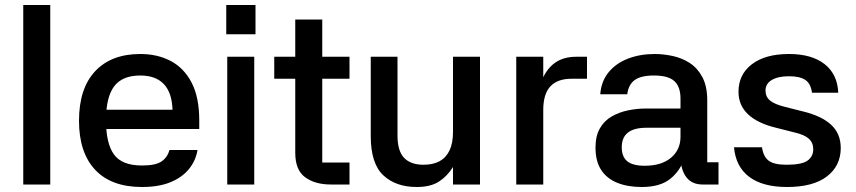

<svg xmlns="http://www.w3.org/2000/svg" viewBox="-20 -738 3422 768"><path d="M181 0H73V-718H181Z M355 -299H670Q668 -367 635.5 -401.5Q603 -436 541 -436Q469 -436 436.5 -392.5Q404 -349 404 -257Q404 -164 436 -120Q468 -76 548 -76Q603 -76 626.5 -92.5Q650 -109 658 -138H770Q763 -95 735.5 -61.5Q708 -28 661.5 -9Q615 10 548 10Q425 10 360.5 -59Q296 -128 296 -255Q296 -384 360.5 -453Q425 -522 541 -522Q610 -522 663 -494Q716 -466 746.5 -407.5Q777 -349 777 -256V-222H354Z M997 -511V0H889V-511ZM885 -718H1002V-601H885Z M1378 -423H1269V-88H1378V0H1303Q1240 0 1200.5 -29Q1161 -58 1161 -127V-423H1077V-511H1161V-660H1269V-511H1378Z M1792 -511H1900V0H1792V-70Q1769 -33 1735.5 -11.5Q1702 10 1647 10Q1563 10 1513 -37Q1463 -84 1463 -194V-511H1570V-196Q1570 -134 1596.5 -106.5Q1623 -79 1674 -79Q1712 -79 1738 -93Q1764 -107 1778 -136Q1792 -165 1792 -211Z M2153 0H2045V-511H2153V-429Q2173 -470 2205.5 -490.5Q2238 -511 2286 -511H2328V-423H2266Q2210 -423 2181.5 -392.5Q2153 -362 2153 -298Z M2854 0H2790Q2748 0 2725.5 -29Q2703 -58 2702 -111L2719 -108Q2702 -56 2661.5 -23Q2621 10 2547 10Q2490 10 2448.5 -7Q2407 -24 2384.5 -58.5Q2362 -93 2362 -148Q2362 -194 2379.5 -224.5Q2397 -255 2426.5 -272Q2456 -289 2492 -296.5Q2528 -304 2565 -304H2702V-344Q2702 -391 2677.5 -413.5Q2653 -436 2596 -436Q2544 -436 2519 -418Q2494 -400 2489 -361H2381Q2385 -413 2414.5 -449Q2444 -485 2492 -503.5Q2540 -522 2599 -522Q2634 -522 2671 -514Q2708 -506 2739 -486Q2770 -466 2789.5 -429.5Q2809 -393 2809 -336V-89H2854ZM2467 -149Q2467 -111 2489 -93Q2511 -75 2559 -75Q2626 -75 2664 -107Q2702 -139 2702 -191V-227H2566Q2516 -227 2491.5 -207.5Q2467 -188 2467 -149Z M3228 -367Q3223 -404 3201 -418.5Q3179 -433 3136 -433Q3092 -433 3067 -418Q3042 -403 3042 -376Q3042 -351 3060 -336Q3078 -321 3118 -311L3193 -292Q3267 -274 3305 -238.5Q3343 -203 3343 -146Q3343 -75 3288 -32.5Q3233 10 3128 10Q3031 10 2977 -30.5Q2923 -71 2916 -149H3028Q3033 -112 3054.5 -95.5Q3076 -79 3126 -79Q3187 -79 3210 -95.5Q3233 -112 3233 -141Q3233 -167 3215.5 -183Q3198 -199 3159 -208L3084 -227Q3010 -245 2972 -281Q2934 -317 2934 -371Q2934 -440 2987.5 -481Q3041 -522 3136 -522Q3227 -522 3278.5 -481.5Q3330 -441 3333 -367Z"/></svg>

Font: 42dot Sans Light SemiBold
Style: Regular
Weight: 600
Version: Version 1.000